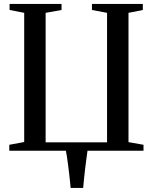

<svg xmlns="http://www.w3.org/2000/svg" viewBox="-20 -763 774 972"><path d="M401 188.5H337.5Q336.5 175.5 334.5 156Q332.5 136.5 329.8 113.5Q327 90.5 324.2 68.2Q321.5 46 318.5 28Q315.5 10 313.5 0H27V-30L102.5 -44V-698L28.5 -712.5V-743H291.5V-712.5L211 -698V-42.5H522V-698L445.5 -712.5V-743H703V-712.5L630.5 -698V-43.5L706.5 -30V0H423Q420.5 19.5 417.2 42.8Q414 66 411 91Q408 116 405.5 140.8Q403 165.5 401 188.5Z"/></svg>

Font: Merriweather 96pt
Style: Regular
Weight: 400
Version: Version 2.100